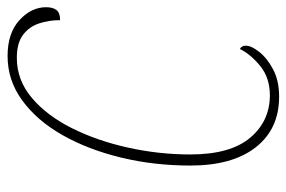

<svg xmlns="http://www.w3.org/2000/svg" viewBox="-148 -616 774 519"><g transform="rotate(-90 239.5 -357.0)"><path d="M237 10Q150 10 100.5 -53Q51 -116 51 -230Q51 -328 72.5 -417Q94 -506 133 -575Q172 -644 226.5 -684Q281 -724 347 -724Q409 -724 444 -692Q479 -660 479 -620Q479 -602 471.5 -592Q464 -582 444 -582Q444 -613 435 -639.5Q426 -666 404 -682.5Q382 -699 342 -699Q282 -699 234 -658.5Q186 -618 152 -550Q118 -482 99.5 -398.5Q81 -315 81 -230Q81 -122 126 -68.5Q171 -15 241 -15Q288 -15 320 -41Q352 -67 366 -96Q375 -92 375 -80Q375 -65 358 -43.5Q341 -22 310.5 -6Q280 10 237 10Z"/></g></svg>

Font: Noto Serif ExtraCondensed Thin
Style: Italic
Weight: 100
Width: 2
Italic angle: -12°
Designer: Monotype Design Team
Foundry: Monotype Imaging Inc.
Version: Version 2.013